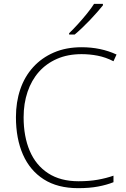

<svg xmlns="http://www.w3.org/2000/svg" viewBox="-20 -970 658 1000"><path d="M405 -688Q333 -688 277 -663.5Q221 -639 182.5 -595.5Q144 -552 123.5 -491.5Q103 -431 103 -359Q103 -259 135 -184Q167 -109 231 -67.5Q295 -26 389 -26Q445 -26 489.5 -34Q534 -42 571 -55V-21Q536 -7 491 1.5Q446 10 387 10Q280 10 208 -36Q136 -82 99.5 -165Q63 -248 63 -360Q63 -438 85.5 -504.5Q108 -571 152.5 -620Q197 -669 260.5 -696.5Q324 -724 405 -724Q455 -724 500.5 -714.5Q546 -705 587 -686L571 -651Q530 -672 488.5 -680Q447 -688 405 -688ZM516 -942Q503 -926 486 -906.5Q469 -887 449 -866Q429 -845 408.5 -825.5Q388 -806 369 -790H340V-797Q361 -817 386 -844.5Q411 -872 434 -900.5Q457 -929 470 -950H516Z"/></svg>

Font: Noto Sans Armenian ExtraLight
Style: Regular
Weight: 250
Designer: Monotype Design Team
Foundry: Monotype Imaging Inc.
Version: Version 2.007